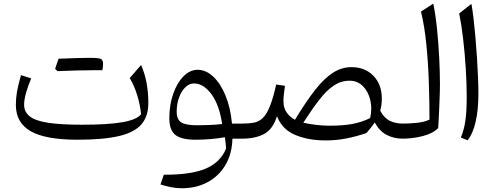

<svg xmlns="http://www.w3.org/2000/svg" viewBox="-20 -764 2727 1058"><path d="M757.3 -134.8Q752.4 -185.5 736.6 -237.8Q720.7 -290 694.8 -334L757.3 -405.8Q797.4 -316.4 797.4 -195.8Q797.4 -123 759 -78.6Q720.7 -34.2 635.3 -14.2Q549.8 5.9 407.2 5.9Q230.5 5.9 148.9 -41Q67.4 -87.9 67.4 -185.5Q67.4 -222.7 73.7 -259Q80.1 -295.4 95.7 -350.1L151.9 -332Q133.8 -290 123.3 -251.7Q112.8 -213.4 112.8 -187Q112.8 -147 144 -122.6Q175.3 -98.1 245.6 -87.4Q315.9 -76.7 432.1 -76.7Q576.7 -76.7 656 -90.8Q735.4 -105 757.3 -134.8ZM493.7 -377Q414.1 -377 296.9 -372.1L283.7 -384.8Q295.4 -419.9 302.7 -440.4Q423.3 -445.3 474.1 -445.3Q524.9 -445.3 536.4 -439Q547.9 -432.6 547.9 -411.9Q547.9 -391.1 543.9 -377Z M1068.8 -379.4Q1114.7 -379.4 1154.8 -342Q1194.8 -304.7 1222.4 -238Q1250 -171.4 1258.3 -83H1315.9V0H1260.7Q1258.8 83 1222.7 144.5Q1186.5 206.1 1124.3 239.7Q1062 273.4 981.4 273.4Q953.1 273.4 923.1 267.6Q893.1 261.7 864.3 252.4L882.8 198.7Q1030.3 199.7 1111.6 166Q1192.9 132.3 1225.6 55.7Q1225.1 38.6 1223.4 24.2Q1221.7 9.8 1219.2 -7.8Q1181.2 -1 1139.6 2.4Q1098.1 5.9 1057.1 5.9Q981 5.9 947 -20Q913.1 -45.9 913.1 -112.3Q913.1 -187 934.6 -247.6Q956.1 -308.1 991.5 -343.8Q1026.9 -379.4 1068.8 -379.4ZM1048.8 -304.2Q1022.9 -304.2 1001.2 -283Q979.5 -261.7 966.6 -226.3Q953.6 -190.9 953.6 -148.4Q953.6 -105.5 978.8 -89.6Q1003.9 -73.7 1066.4 -73.7Q1098.1 -73.7 1134.5 -75.2Q1170.9 -76.7 1204.1 -80.6Q1188.5 -186.5 1144.8 -245.4Q1101.1 -304.2 1048.8 -304.2Z M1916.5 -394Q1991.7 -394 2037.8 -346.2Q2084 -298.3 2084 -220.7Q2084 -185.5 2075.2 -153.8Q2097.2 -113.3 2128.4 -98.1Q2159.7 -83 2198.2 -83H2198.7V0H2198.2Q2149.9 0 2110.4 -20.8Q2070.8 -41.5 2044.9 -88.9Q2026.9 -62.5 1999.5 -31.2Q1943.4 -11.7 1888.2 -1Q1833 9.8 1774.4 9.8Q1679.2 9.8 1607.2 -20.3Q1535.2 -50.3 1506.3 -123.5Q1483.4 -51.3 1435.1 -25.6Q1386.7 0 1315.9 0Q1300.3 0 1300.3 -31.7V-51.3Q1300.3 -83 1315.9 -83Q1351.1 -83 1378.2 -87.9Q1405.3 -92.8 1426.8 -112.5Q1448.2 -132.3 1466.3 -176.3Q1484.4 -220.2 1502 -298.3L1550.3 -291Q1545.9 -263.2 1543.9 -242.7Q1542 -222.2 1542 -206.5Q1542 -169.4 1559.3 -144.5Q1576.7 -119.6 1605.5 -104Q1666.5 -205.1 1716.8 -269Q1767.1 -333 1815.2 -363.5Q1863.3 -394 1916.5 -394ZM1906.2 -319.3Q1859.4 -319.3 1819.6 -292.7Q1779.8 -266.1 1739.7 -214.6Q1699.7 -163.1 1651.4 -87.9Q1683.1 -80.6 1721.7 -75.9Q1760.3 -71.3 1795.4 -71.3Q1871.1 -71.3 1923.1 -81.3Q1975.1 -91.3 2019.5 -113.3Q2031.7 -165.5 2020.5 -212.6Q2009.3 -259.8 1979.5 -289.6Q1949.7 -319.3 1906.2 -319.3Z M2367.7 -744.1Q2380.4 -681.2 2388.4 -602.1Q2396.5 -522.9 2400.4 -443.1Q2404.3 -363.3 2404.3 -296.9Q2404.3 -285.6 2403.6 -257.8Q2402.8 -230 2401.4 -194.3Q2399.9 -158.7 2398.2 -122.3Q2396.5 -85.9 2394.5 -58.1Q2365.2 -28.3 2309.8 -14.2Q2254.4 0 2198.7 0Q2183.1 0 2183.1 -31.7V-51.3Q2183.1 -83 2198.7 -83Q2239.7 -83 2279.8 -87.4Q2319.8 -91.8 2346.7 -105Q2346.7 -204.6 2343 -311.8Q2339.4 -418.9 2329.3 -519.5Q2319.3 -620.1 2299.8 -700.2Z M2577.6 -742.7Q2583.5 -711.9 2589.1 -664.8Q2594.7 -617.7 2599.6 -561.8Q2604.5 -505.9 2608.2 -448.5Q2611.8 -391.1 2614 -339.1Q2616.2 -287.1 2616.2 -248Q2616.2 -159.7 2601.3 -94Q2586.4 -28.3 2556.6 8.8L2519.5 -5.9Q2537.1 -48.3 2544.4 -98.6Q2551.8 -148.9 2551.8 -230Q2551.8 -302.7 2546.6 -385.7Q2541.5 -468.8 2532.2 -548.3Q2522.9 -627.9 2510.3 -689.9Z"/></svg>

Font: Pinar Regular
Style: Regular
Weight: 400
Designer: Amin Abedi
Version: Version 3.000